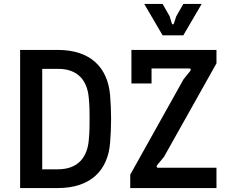

<svg xmlns="http://www.w3.org/2000/svg" viewBox="-20 -953 1158 973"><path d="M82 0H273C439 0 527 -89 538 -230C541 -266 543 -311 543 -350C543 -389 541 -434 538 -470C526 -611 439 -700 273 -700H82ZM273 -95H194V-604H273C377 -605 423 -542 430 -456C434 -413 434 -387 434 -350C434 -313 434 -287 430 -244C423 -158 377 -95 273 -95ZM640 0H1077V-103H781C774 -103 771 -109 777 -117L811 -158L1077 -632V-700H646V-530H748V-606H939C947 -606 950 -600 943 -592L910 -551L640 -68ZM804 -774H909L1002 -933H909L873 -870L862 -836C859 -827 853 -827 850 -836L840 -870L804 -933H711Z"/></svg>

Font: Finlandica Medium
Style: Regular
Weight: 500
Designer: Niklas Ekholm, Juho Hiilivirta, Jaakko Suomalainen
Foundry: Helsinki Type Studio
Version: Version 2.000;Glyphs 3.2 (3202)